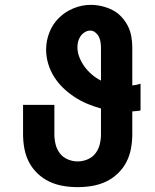

<svg xmlns="http://www.w3.org/2000/svg" viewBox="-20 -763 640 791"><path d="M300 8Q270 8 240.5 3Q211 -2 184 -14.5Q157 -27 135 -48Q113 -69 99.5 -95Q86 -121 80.5 -150.5Q75 -180 75 -210V-331H204V-210Q204 -189 209 -168.5Q214 -148 226.5 -131.5Q239 -115 259 -106.5Q279 -98 300 -98Q321 -98 341 -106.5Q361 -115 373.5 -131.5Q386 -148 391 -168.5Q396 -189 396 -210V-316Q367 -324 339.5 -335.5Q312 -347 287 -363.5Q262 -380 240.5 -400.5Q219 -421 203 -446.5Q187 -472 178.5 -500.5Q170 -529 170 -559Q170 -595 183.5 -629.5Q197 -664 223 -689.5Q249 -715 283.5 -729Q318 -743 354 -743Q377 -743 400 -737.5Q423 -732 443.5 -721.5Q464 -711 480 -694Q496 -677 506.5 -656.5Q517 -636 521 -613Q525 -590 525 -567V-411Q534 -412 542 -413.5Q550 -415 559 -418V-308Q550 -306 542 -305.5Q534 -305 525 -304V-210Q525 -180 519.5 -150.5Q514 -121 500.5 -95Q487 -69 465 -48Q443 -27 416 -14.5Q389 -2 359.5 3Q330 8 300 8ZM396 -431V-567Q396 -579 394 -590.5Q392 -602 387 -612Q382 -622 372.5 -629.5Q363 -637 352 -637Q340 -637 329.5 -630.5Q319 -624 312 -614Q305 -604 302 -592.5Q299 -581 299 -569Q299 -547 307.5 -526Q316 -505 329 -487.5Q342 -470 359 -455.5Q376 -441 396 -431Z"/></svg>

Font: Iosevka Etoile Heavy
Style: Regular
Weight: 900
Designer: Belleve Invis
Foundry: Belleve Invis
Version: Version 22.1.2; ttfautohint (v1.8.4)